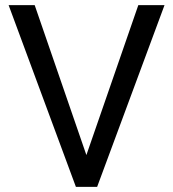

<svg xmlns="http://www.w3.org/2000/svg" viewBox="-20 -731 676 751"><path d="M317.9 -124.5 521 -710.9H623.5L359.9 0H276.9L13.7 -710.9H115.7Z"/></svg>

Font: RobotoSquareBracket
Style: Square-Bracket
Weight: 400
Version: Version 2.137; 2017